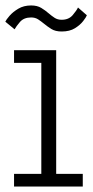

<svg xmlns="http://www.w3.org/2000/svg" viewBox="-20 -684 340 704"><path d="M31.5 0V-46.5H131.5V-453.5H31.5V-500H186V-46.5H283.5V0ZM206 -568.5Q183 -568.5 168.2 -577.8Q153.5 -587 141.5 -597Q130.5 -606 119.8 -613Q109 -620 94 -620Q67.5 -620 53.2 -603.5Q39 -587 33.5 -576.5L-0.5 -604.5Q2.5 -611.5 14.8 -625.8Q27 -640 47 -652Q67 -664 94 -664Q116.5 -664 131.2 -655Q146 -646 158 -635.5Q169 -626 180 -618.8Q191 -611.5 206 -611.5Q232 -611.5 246.5 -628.5Q261 -645.5 266 -656.5L298.5 -628Q296 -621 285 -606.8Q274 -592.5 254.8 -580.5Q235.5 -568.5 206 -568.5Z"/></svg>

Font: Trispace Condensed ExtraLight
Style: Regular
Weight: 200
Width: 3
Designer: Tyler Finck
Foundry: Etcetera Type Company
Version: Version 1.210; ttfautohint (v1.8.3)